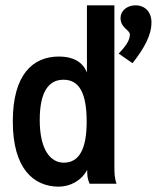

<svg xmlns="http://www.w3.org/2000/svg" viewBox="-20 -689 603 720"><path d="M199 11C243 11 285 -11 307 -52C307 -29 308 -19 316 0H417C409 -22 409 -43 409 -65V-669H306V-417C289 -460 250 -477 201 -477C102 -477 28 -408 28 -234C28 -56 106 10 199 11ZM488 -669C456 -669 432 -648 432 -622C432 -583 467 -578 467 -559C467 -537 450 -514 425 -488L477 -452C519 -506 548 -555 548 -605C548 -644 524 -669 488 -669ZM219 -79C169 -79 129 -128 129 -239C129 -344 162 -390 218 -390C276 -390 305 -342 305 -233C305 -130 277 -79 219 -79Z"/></svg>

Font: Inconsolata SemiExpanded
Style: Bold
Weight: 700
Width: 6
Monospace: yes
Designer: Raph Levien, Cyreal, Brenton Simpson
Foundry: Raph Levien, Cyreal, Google
Version: Version 3.100